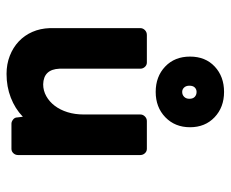

<svg xmlns="http://www.w3.org/2000/svg" viewBox="-79 -611 705 587"><g transform="rotate(90 273.5 -317.5)"><path d="M435 -414Q443 -414 448.5 -408Q454 -402 454 -394V-20Q454 -12 448.5 -6Q443 0 435 0H358Q352 0 345.5 -5Q339 -10 339 -18L337 -34Q336 -37 336 -32Q336 -27 336 -34Q312 -11 278.5 2Q245 15 206 15Q176 15 150.5 5Q125 -5 106.5 -22.5Q88 -40 77.5 -64Q67 -88 66 -117V-394Q66 -402 72 -408Q78 -414 87 -414H171Q179 -414 184.5 -408Q190 -402 190 -394V-147Q192 -98 238 -97Q257 -97 274 -106.5Q291 -116 303.5 -132.5Q316 -149 323 -171.5Q330 -194 330 -221V-394Q330 -402 336 -408Q342 -414 350 -414ZM261 -650Q308 -650 338.5 -621Q369 -592 369 -546Q369 -500 338.5 -470.5Q308 -441 261 -441Q214 -441 183.5 -470Q153 -499 153 -546Q153 -593 183.5 -621.5Q214 -650 261 -650ZM261 -522Q270 -522 276 -528Q282 -534 282 -544Q282 -555 276 -560.5Q270 -566 261 -566Q253 -566 247.5 -560.5Q242 -555 242 -544Q242 -534 247.5 -528Q253 -522 261 -522Z"/></g></svg>

Font: Stadtwerke
Style: Bold
Weight: 700
Designer: Santiago Orozco
Foundry: Typemade
Version: Version 1.003